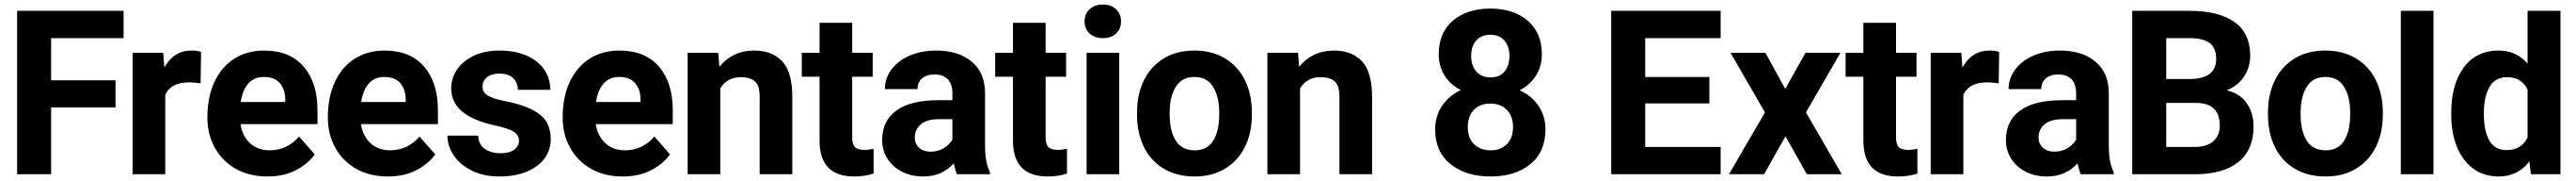

<svg xmlns="http://www.w3.org/2000/svg" viewBox="-20 -772 11440 802"><path d="M56 -724H529V-603H207V-416H493V-296H207V0H56Z M569 -538H705L710 -473Q752 -548 830 -548Q858 -548 873 -542L871 -403Q860 -404 846 -405.5Q832 -407 820 -407Q739 -407 714 -352V0H569Z M901 -251Q901 -341 932 -408Q963 -475 1020 -511.5Q1077 -548 1153 -548Q1267 -548 1328.5 -477Q1390 -406 1390 -284V-222H1048Q1056 -170 1090 -138Q1124 -106 1178 -106Q1216 -106 1249.5 -121.5Q1283 -137 1308 -167L1378 -88Q1349 -47 1295 -18.5Q1241 10 1168 10Q1087 10 1026.5 -24.5Q966 -59 933.5 -118.5Q901 -178 901 -251ZM1049 -320H1247V-333Q1246 -377 1222.5 -404Q1199 -431 1152 -431Q1108 -431 1082.5 -401.5Q1057 -372 1049 -320Z M1436 -251Q1436 -341 1467 -408Q1498 -475 1555 -511.5Q1612 -548 1688 -548Q1802 -548 1863.5 -477Q1925 -406 1925 -284V-222H1583Q1591 -170 1625 -138Q1659 -106 1713 -106Q1751 -106 1784.5 -121.5Q1818 -137 1843 -167L1913 -88Q1884 -47 1830 -18.5Q1776 10 1703 10Q1622 10 1561.5 -24.5Q1501 -59 1468.5 -118.5Q1436 -178 1436 -251ZM1584 -320H1782V-333Q1781 -377 1757.5 -404Q1734 -431 1687 -431Q1643 -431 1617.5 -401.5Q1592 -372 1584 -320Z M2175 -217Q1984 -259 1984 -380Q1984 -426 2010 -464Q2036 -502 2084.5 -525Q2133 -548 2198 -548Q2267 -548 2318 -526Q2369 -504 2396.5 -464.5Q2424 -425 2424 -374H2280Q2280 -406 2259 -426Q2238 -446 2198 -446Q2163 -446 2143 -429.5Q2123 -413 2123 -388Q2123 -364 2145 -349.5Q2167 -335 2223 -324Q2322 -305 2374 -267.5Q2426 -230 2426 -155Q2426 -107 2398 -69.5Q2370 -32 2318.5 -11Q2267 10 2199 10Q2127 10 2074.5 -16.5Q2022 -43 1994.5 -84.5Q1967 -126 1967 -171H2104Q2105 -132 2133 -112.5Q2161 -93 2202 -93Q2242 -93 2263.5 -108.5Q2285 -124 2285 -149Q2285 -173 2262.5 -188Q2240 -203 2175 -217Z M2479 -251Q2479 -341 2510 -408Q2541 -475 2598 -511.5Q2655 -548 2731 -548Q2845 -548 2906.5 -477Q2968 -406 2968 -284V-222H2626Q2634 -170 2668 -138Q2702 -106 2756 -106Q2794 -106 2827.5 -121.5Q2861 -137 2886 -167L2956 -88Q2927 -47 2873 -18.5Q2819 10 2746 10Q2665 10 2604.5 -24.5Q2544 -59 2511.5 -118.5Q2479 -178 2479 -251ZM2627 -320H2825V-333Q2824 -377 2800.5 -404Q2777 -431 2730 -431Q2686 -431 2660.5 -401.5Q2635 -372 2627 -320Z M3034 -538H3170L3175 -476Q3203 -511 3242 -529.5Q3281 -548 3329 -548Q3410 -548 3454.5 -500Q3499 -452 3499 -342V0H3354V-343Q3354 -392 3333.5 -411Q3313 -430 3269 -430Q3238 -430 3215 -416.5Q3192 -403 3179 -380V0H3034Z M3819 -108Q3840 -108 3860 -113V-3Q3821 10 3774 10Q3620 10 3620 -149V-432H3541V-538H3620V-671H3765V-538H3856V-432H3765V-164Q3765 -132 3777.5 -120Q3790 -108 3819 -108Z M4131 -442Q4095 -442 4075 -424.5Q4055 -407 4055 -377H3910Q3910 -424 3938.5 -463Q3967 -502 4019 -525Q4071 -548 4139 -548Q4236 -548 4295.5 -499Q4355 -450 4355 -358V-131Q4355 -87 4360.5 -59Q4366 -31 4377 -8V0H4230Q4224 -14 4216 -48Q4163 10 4081 10Q4029 10 3987.5 -10.5Q3946 -31 3922 -68Q3898 -105 3898 -151Q3898 -237 3961.5 -282.5Q4025 -328 4147 -328H4210V-359Q4210 -398 4190 -420Q4170 -442 4131 -442ZM4210 -153V-244H4152Q4097 -244 4070 -221.5Q4043 -199 4043 -162Q4043 -135 4062 -117.5Q4081 -100 4113 -100Q4146 -100 4171.5 -115.5Q4197 -131 4210 -153Z M4678 -108Q4699 -108 4719 -113V-3Q4680 10 4633 10Q4479 10 4479 -149V-432H4400V-538H4479V-671H4624V-538H4715V-432H4624V-164Q4624 -132 4636.5 -120Q4649 -108 4678 -108Z M4879 -752Q4915 -752 4937 -731Q4959 -710 4959 -677Q4959 -644 4937 -623.5Q4915 -603 4879 -603Q4842 -603 4819.5 -623.5Q4797 -644 4797 -677Q4797 -710 4819.5 -731Q4842 -752 4879 -752ZM4806 -538H4951V0H4806Z M5285 -548Q5364 -548 5422 -512.5Q5480 -477 5510 -415Q5540 -353 5540 -274V-263Q5540 -184 5510 -122.5Q5480 -61 5422.5 -25.5Q5365 10 5286 10Q5206 10 5148 -25Q5090 -60 5060 -122Q5030 -184 5030 -263V-274Q5030 -353 5060 -415Q5090 -477 5147.5 -512.5Q5205 -548 5285 -548ZM5286 -106Q5342 -106 5368.5 -149Q5395 -192 5395 -263V-274Q5395 -343 5368 -387Q5341 -431 5285 -431Q5229 -431 5202 -387Q5175 -343 5175 -274V-263Q5175 -192 5202 -149Q5229 -106 5286 -106Z M5609 -538H5745L5750 -476Q5778 -511 5817 -529.5Q5856 -548 5904 -548Q5985 -548 6029.5 -500Q6074 -452 6074 -342V0H5929V-343Q5929 -392 5908.5 -411Q5888 -430 5844 -430Q5813 -430 5790 -416.5Q5767 -403 5754 -380V0H5609Z M6601 10Q6491 10 6422.5 -44.5Q6354 -99 6354 -199Q6354 -257 6384.5 -302.5Q6415 -348 6468 -373Q6421 -397 6395.5 -438Q6370 -479 6370 -531Q6370 -628 6433.5 -681Q6497 -734 6600 -734Q6702 -734 6765 -680.5Q6828 -627 6828 -531Q6828 -479 6802.5 -438Q6777 -397 6729 -372Q6783 -348 6813.5 -302.5Q6844 -257 6844 -199Q6844 -99 6776.5 -44.5Q6709 10 6601 10ZM6600 -618Q6560 -618 6537 -593Q6514 -568 6514 -524Q6514 -481 6537 -455Q6560 -429 6601 -429Q6640 -429 6662 -455Q6684 -481 6684 -524Q6684 -567 6661.5 -592.5Q6639 -618 6600 -618ZM6600 -313Q6553 -313 6526 -285Q6499 -257 6499 -209Q6499 -161 6526.5 -133.5Q6554 -106 6601 -106Q6646 -106 6673 -133.5Q6700 -161 6700 -209Q6700 -257 6672.5 -285Q6645 -313 6600 -313Z M7136 -724H7622V-603H7287V-431H7572V-314H7287V-121H7622V0H7136Z M8154 -538 8001 -274 8160 0H8005L7910 -168L7815 0H7659L7819 -274L7666 -538H7821L7909 -378L7999 -538Z M8455 -108Q8476 -108 8496 -113V-3Q8457 10 8410 10Q8256 10 8256 -149V-432H8177V-538H8256V-671H8401V-538H8492V-432H8401V-164Q8401 -132 8413.5 -120Q8426 -108 8455 -108Z M8555 -538H8691L8696 -473Q8738 -548 8816 -548Q8844 -548 8859 -542L8857 -403Q8846 -404 8832 -405.5Q8818 -407 8806 -407Q8725 -407 8700 -352V0H8555Z M9122 -442Q9086 -442 9066 -424.5Q9046 -407 9046 -377H8901Q8901 -424 8929.5 -463Q8958 -502 9010 -525Q9062 -548 9130 -548Q9227 -548 9286.5 -499Q9346 -450 9346 -358V-131Q9346 -87 9351.5 -59Q9357 -31 9368 -8V0H9221Q9215 -14 9207 -48Q9154 10 9072 10Q9020 10 8978.5 -10.5Q8937 -31 8913 -68Q8889 -105 8889 -151Q8889 -237 8952.5 -282.5Q9016 -328 9138 -328H9201V-359Q9201 -398 9181 -420Q9161 -442 9122 -442ZM9201 -153V-244H9143Q9088 -244 9061 -221.5Q9034 -199 9034 -162Q9034 -135 9053 -117.5Q9072 -100 9104 -100Q9137 -100 9162.5 -115.5Q9188 -131 9201 -153Z M9728 0H9450V-724H9705Q9834 -724 9904 -674.5Q9974 -625 9974 -526Q9974 -475 9947.5 -434Q9921 -393 9870 -372Q9930 -357 9959.5 -313.5Q9989 -270 9989 -213Q9989 -108 9921.5 -54Q9854 0 9728 0ZM9601 -422H9705Q9764 -422 9793.5 -444.5Q9823 -467 9823 -510Q9823 -559 9794.5 -581Q9766 -603 9705 -603H9601ZM9734 -316H9601V-121H9728Q9782 -121 9810.5 -146.5Q9839 -172 9839 -214Q9839 -316 9734 -316Z M10308 -548Q10387 -548 10445 -512.5Q10503 -477 10533 -415Q10563 -353 10563 -274V-263Q10563 -184 10533 -122.5Q10503 -61 10445.5 -25.5Q10388 10 10309 10Q10229 10 10171 -25Q10113 -60 10083 -122Q10053 -184 10053 -263V-274Q10053 -353 10083 -415Q10113 -477 10170.5 -512.5Q10228 -548 10308 -548ZM10309 -106Q10365 -106 10391.5 -149Q10418 -192 10418 -263V-274Q10418 -343 10391 -387Q10364 -431 10308 -431Q10252 -431 10225 -387Q10198 -343 10198 -274V-263Q10198 -192 10225 -149Q10252 -106 10309 -106Z M10643 -724H10788V0H10643Z M11078 -548Q11156 -548 11206 -490V-724H11352V0H11221L11214 -57Q11163 10 11077 10Q11012 10 10964.5 -25Q10917 -60 10892 -122Q10867 -184 10867 -263V-273Q10867 -398 10922.5 -473Q10978 -548 11078 -548ZM11113 -107Q11179 -107 11206 -163V-375Q11180 -430 11115 -430Q11062 -430 11037 -387Q11012 -344 11012 -273V-263Q11012 -192 11036 -149.5Q11060 -107 11113 -107Z"/></svg>

Font: Freesentation 8 ExtraBold
Style: Regular
Weight: 800
Designer: glyphs from Roboto by Christian Robertson / Hangul glyphs from Noto Sans CJK(Source Han Sans) by Jang Soo-young and Kang
Foundry: PT&
Version: Version 2.001